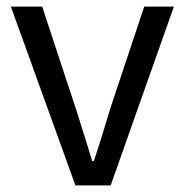

<svg xmlns="http://www.w3.org/2000/svg" viewBox="-20 -563 561 583"><path d="M209 0 13 -543H108L210 -234Q223 -194 235.5 -153.5Q248 -113 260 -74H265Q278 -113 290.5 -153.5Q303 -194 315 -234L418 -543H508L316 0Z"/></svg>

Font: Noto Sans TC Thin
Style: Regular
Weight: 400
Version: Version 2.004-H2;hotconv 1.0.118;makeotfexe 2.5.65603